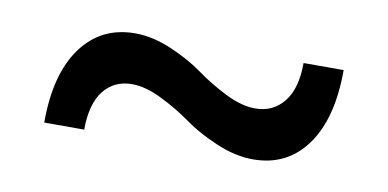

<svg xmlns="http://www.w3.org/2000/svg" viewBox="-33 -503 592 293"><g transform="rotate(10 263.0 -356.0)"><path d="M368.2 -276.9Q340.8 -276.9 311 -289.6Q281.2 -302.2 260.3 -317.4Q239.3 -332.5 213.6 -345.2Q188 -357.9 167 -357.9Q139.2 -357.9 123 -337.2Q106.9 -316.4 106.9 -276.9H44.9Q44.9 -352.1 75.2 -393.6Q105.5 -435.1 158.2 -435.1Q185.5 -435.1 215.1 -422.4Q244.6 -409.7 265.4 -394.5Q286.1 -379.4 311.5 -366.7Q336.9 -354 357.9 -354Q385.7 -354 402.3 -374.8Q418.9 -395.5 418.9 -435.1H481Q481 -359.9 450.9 -318.4Q420.9 -276.9 368.2 -276.9Z"/></g></svg>

Font: Creato Display Medium
Style: Regular
Weight: 500
Version: Version 1.000